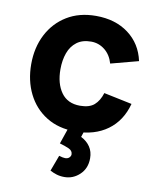

<svg xmlns="http://www.w3.org/2000/svg" viewBox="-88 -623 759 932"><g transform="rotate(10 291.5 -156.5)"><path d="M293 242Q272 242 254.5 236.5Q237 231 222 223L251 145Q270.5 151 281 151Q294.5 151 301.8 143.5Q309 136 309 128Q309 110 289.8 101.2Q270.5 92.5 244 85L279 -17L358 -18L340 36Q369.5 51 385.2 74.8Q401 98.5 401 131Q401 180.5 368.8 211.2Q336.5 242 293 242ZM308 15Q224 15 164 -22.5Q104 -60 72 -124.5Q40 -189 40 -270Q40 -352 73.2 -416.5Q106.5 -481 167 -518Q227.5 -555 310 -555Q405.5 -555 470.2 -506.8Q535 -458.5 553 -375L417 -339Q405 -381 375.2 -404.5Q345.5 -428 308 -428Q265 -428 237.5 -407.2Q210 -386.5 197 -350.8Q184 -315 184 -270Q184 -199.5 215.2 -155.8Q246.5 -112 308 -112Q354 -112 378 -133Q402 -154 414 -193L553 -164Q530 -78 466 -31.5Q402 15 308 15Z"/></g></svg>

Font: Manrope ExtraLight ExtraBold
Style: Regular
Weight: 800
Version: Version 4.504